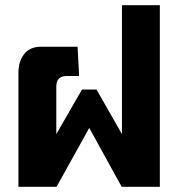

<svg xmlns="http://www.w3.org/2000/svg" viewBox="-20 -720 690 740"><path d="M51 0V-440Q51 -483 73 -511.5Q95 -540 140 -540H279L285 -427H236Q197 -427 197 -386V-203L296 -375H352L450 -203V-700H596V0H449L324 -227L198 0Z"/></svg>

Font: Kanit SemiBold
Style: Regular
Weight: 600
Designer: Katatrad Team
Foundry: CadsonDemak
Version: Version 2.000; ttfautohint (v1.8.3)